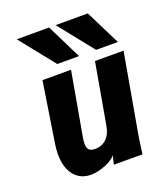

<svg xmlns="http://www.w3.org/2000/svg" viewBox="-146 -904 892 1017"><g transform="rotate(-20 300.0 -395.5)"><path d="M67 -800H249.5L346.5 -603.5H224ZM286 -800H467.5L565.5 -603.5H443ZM63.5 -152.5Q63.5 -179 68 -208L121 -550H282L218.5 -192Q215 -173 215 -157Q215 -133.5 225.2 -122.8Q235.5 -112 258.5 -112Q297 -112 322.8 -136.2Q348.5 -160.5 356.5 -206.5L417 -550H578L501 -113.5Q494.5 -77 489.5 -37.5L484.5 0.5L323 0L335 -50Q325.5 -35 301.2 -21.5Q277 -8 247 0.5Q217 9 191.5 9Q153 9 124 -10.2Q95 -29.5 79.2 -65.8Q63.5 -102 63.5 -152.5Z"/></g></svg>

Font: JuliaMono Black
Style: Italic
Weight: 900
Italic angle: -9°
Monospace: yes
Designer: cormullion
Foundry: corm
Version: Version 0.057; ttfautohint (v1.8.4)